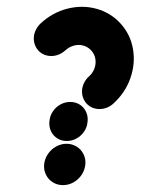

<svg xmlns="http://www.w3.org/2000/svg" viewBox="-20 -539 419 559"><path d="M108.5 -60.4Q110 -76.3 119.3 -90.2Q128.5 -104.1 143 -112.2Q157.4 -120.4 173.7 -120.4Q190 -120.4 203.1 -112.2Q216.3 -104.1 223.1 -90.2Q230 -76.3 228.5 -60.4Q227 -44.1 217.8 -30.2Q208.5 -16.3 194.1 -8.1Q179.6 0 163.3 0Q147 0 133.9 -8.1Q120.7 -16.3 113.9 -30.2Q107 -44.1 108.5 -60.4ZM184.4 -242.2Q199.6 -242.2 211.7 -234.8Q223.7 -227.4 230 -214.6Q236.3 -201.9 235.2 -186.7L234.8 -184.1Q233.7 -168.9 225 -156.1Q216.3 -143.3 203 -135.9Q189.6 -128.5 174.4 -128.5Q159.3 -128.5 147.2 -135.9Q135.2 -143.3 128.9 -156.1Q122.6 -168.9 123.7 -184.1L124.1 -186.7Q125.2 -201.9 133.9 -214.6Q142.6 -227.4 155.9 -234.8Q169.3 -242.2 184.4 -242.2ZM129.3 -375.9Q114.1 -375.9 102 -383.3Q90 -390.7 83.7 -403.5Q77.4 -416.3 78.5 -431.5Q79.6 -442.6 84.8 -452.8Q90 -463 98.1 -470.7Q132.6 -502.6 175.9 -513.7Q219.3 -524.8 260.7 -513.5Q302.2 -502.2 331.1 -470.4Q360 -438.5 367.2 -396.1Q374.4 -353.7 359.6 -311.5Q344.8 -269.3 310.4 -237.8Q302.2 -230 291.5 -225.7Q280.7 -221.5 269.6 -221.5Q254.4 -221.5 242.4 -228.9Q230.4 -236.3 224.1 -249.1Q217.8 -261.9 218.9 -277Q220 -288.1 225.2 -298.5Q230.4 -308.9 238.9 -316.3Q250.4 -326.7 255.2 -340.4Q260 -354.1 257.6 -367.8Q255.2 -381.5 245.6 -392.2Q235.9 -402.6 222.6 -406.3Q209.3 -410 195.4 -406.3Q181.5 -402.6 170 -392.2Q161.5 -384.4 150.9 -380.2Q140.4 -375.9 129.3 -375.9Z"/></svg>

Font: 26F Galaxy Sans Oblique
Style: Regular
Weight: 400
Italic angle: -5°
Designer: C₂₉H₂₅N₃O₅
Version: Version 1.200;FEAKit 1.0